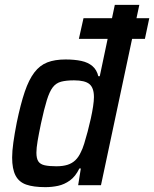

<svg xmlns="http://www.w3.org/2000/svg" viewBox="-20 -763 635 791"><path d="M305 -603 324 -688H595L577 -603ZM167 8Q118 8 88 -2.5Q58 -13 44 -40Q30 -67 30 -114Q30 -140 35 -176Q40 -212 49 -258Q65 -335 82 -385Q99 -435 121.5 -464.5Q144 -494 175 -506Q206 -518 250 -518Q287 -518 315 -512Q343 -506 361 -490.5Q379 -475 385 -449H391L453 -743H554L396 0H302L313 -69H307Q291 -36 268 -19.5Q245 -3 219.5 2.5Q194 8 167 8ZM212 -78Q239 -78 258 -84Q277 -90 290.5 -103Q304 -116 313 -136Q320 -149 327 -171.5Q334 -194 341 -220.5Q348 -247 354 -274Q360 -301 363.5 -324.5Q367 -348 367 -363Q367 -401 348.5 -416.5Q330 -432 285 -432Q253 -432 232 -426.5Q211 -421 197.5 -403.5Q184 -386 173 -350.5Q162 -315 149 -255Q140 -212 135 -182.5Q130 -153 130 -134Q130 -110 138 -98Q146 -86 164.5 -82Q183 -78 212 -78Z"/></svg>

Font: Saira SemiCondensed Medium
Style: Italic
Weight: 500
Width: 4
Italic angle: -12°
Designer: Hector Gatti with collaboration of the Omnibus-Type team
Foundry: Omnibus-Type
Version: Version 1.101